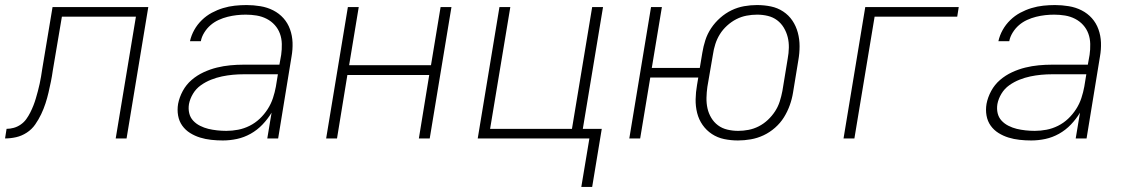

<svg xmlns="http://www.w3.org/2000/svg" viewBox="-52 -548 4472 760"><path d="M-32 0 -26 -38Q-12 -38 2.5 -42Q17 -46 30 -55Q43 -64 52 -76.5Q61 -89 68 -103Q75 -117 80.5 -131Q86 -145 90 -159Q94 -173 98 -187.5Q102 -202 105 -216.5Q108 -231 110.5 -245Q113 -259 115 -274L156 -520H535L449 0H406L486 -482H193L157 -269Q154 -247 149.5 -225Q145 -203 140 -181.5Q135 -160 128 -138.5Q121 -117 111 -96Q101 -75 87.5 -55.5Q74 -36 54 -23Q34 -10 12 -5Q-10 0 -32 0Z M830 8Q807 8 784 5.5Q761 3 740 -3.5Q719 -10 700.5 -21.5Q682 -33 669.5 -50.5Q657 -68 653 -90.5Q649 -113 653 -137Q658 -163 671.5 -188Q685 -213 706.5 -231.5Q728 -250 754 -262Q780 -274 806.5 -280.5Q833 -287 859.5 -289.5Q886 -292 912 -292H1054L1061 -331Q1064 -352 1063.5 -374Q1063 -396 1056 -415Q1049 -434 1035.5 -449Q1022 -464 1003.5 -473.5Q985 -483 964 -486.5Q943 -490 921 -490Q903 -490 885 -488Q867 -486 849 -481.5Q831 -477 813.5 -469Q796 -461 781.5 -448.5Q767 -436 756.5 -419Q746 -402 743 -385H700Q705 -408 717 -429.5Q729 -451 747 -468.5Q765 -486 786.5 -497.5Q808 -509 831 -516Q854 -523 877.5 -525.5Q901 -528 924 -528Q951 -528 978.5 -523.5Q1006 -519 1029.5 -507Q1053 -495 1070 -476Q1087 -457 1096 -432Q1105 -407 1106 -379.5Q1107 -352 1102 -324L1049 0H1006L1023 -102Q1008 -77 987 -55Q966 -33 940 -18.5Q914 -4 886 2Q858 8 830 8ZM844 -30Q867 -30 890.5 -34.5Q914 -39 936 -50Q958 -61 976 -78Q994 -95 1007.5 -116Q1021 -137 1028.5 -160Q1036 -183 1040 -205L1048 -254H913Q891 -254 869.5 -252Q848 -250 826.5 -245.5Q805 -241 783.5 -232.5Q762 -224 743 -210.5Q724 -197 712 -177Q700 -157 696 -136Q693 -117 697 -100Q701 -83 712.5 -70.5Q724 -58 740 -50Q756 -42 772.5 -38Q789 -34 807.5 -32Q826 -30 844 -30Z M1239 0 1325 -520H1368L1330 -290H1654L1692 -520H1735L1649 0H1606L1647 -251H1323L1282 0Z M2249 192 2281 0H1839L1925 -520H1968L1888 -38H2212L2292 -520H2335L2255 -38H2330L2292 192Z M2869 8Q2841 8 2814.5 2.5Q2788 -3 2766 -17.5Q2744 -32 2729 -53.5Q2714 -75 2707.5 -101Q2701 -127 2701.5 -155Q2702 -183 2707 -211L2712 -241H2522L2482 0H2439L2525 -520H2568L2528 -279H2718L2728 -339Q2732 -364 2740 -389Q2748 -414 2763 -436.5Q2778 -459 2799 -477.5Q2820 -496 2844 -507.5Q2868 -519 2893.5 -523.5Q2919 -528 2944 -528Q2973 -528 2999.5 -522.5Q3026 -517 3048 -502.5Q3070 -488 3084.5 -466.5Q3099 -445 3106 -419Q3113 -393 3113 -365Q3113 -337 3108 -309L3087 -181Q3083 -156 3074 -131Q3065 -106 3051 -83.5Q3037 -61 3016 -42.5Q2995 -24 2970.5 -12.5Q2946 -1 2920 3.5Q2894 8 2869 8ZM2870 -30Q2890 -30 2911 -34Q2932 -38 2951.5 -48Q2971 -58 2987.5 -73.5Q3004 -89 3016 -107.5Q3028 -126 3034.5 -146.5Q3041 -167 3045 -188L3066 -316Q3070 -337 3070.5 -359Q3071 -381 3066 -401Q3061 -421 3050.5 -438.5Q3040 -456 3024 -468Q3008 -480 2987.5 -485Q2967 -490 2945 -490Q2924 -490 2903 -486Q2882 -482 2862.5 -472Q2843 -462 2826 -446.5Q2809 -431 2797.5 -412.5Q2786 -394 2779.5 -373.5Q2773 -353 2770 -332L2748 -204Q2745 -183 2744.5 -161Q2744 -139 2748.5 -119Q2753 -99 2763.5 -81.5Q2774 -64 2790 -52Q2806 -40 2827 -35Q2848 -30 2870 -30Z M3287 0 3373 -520H3743L3737 -482H3410L3330 0Z M4030 8Q4007 8 3984 5.5Q3961 3 3940 -3.5Q3919 -10 3900.5 -21.5Q3882 -33 3869.5 -50.5Q3857 -68 3853 -90.5Q3849 -113 3853 -137Q3858 -163 3871.5 -188Q3885 -213 3906.5 -231.5Q3928 -250 3954 -262Q3980 -274 4006.5 -280.5Q4033 -287 4059.5 -289.5Q4086 -292 4112 -292H4254L4261 -331Q4264 -352 4263.5 -374Q4263 -396 4256 -415Q4249 -434 4235.5 -449Q4222 -464 4203.5 -473.5Q4185 -483 4164 -486.5Q4143 -490 4121 -490Q4103 -490 4085 -488Q4067 -486 4049 -481.5Q4031 -477 4013.5 -469Q3996 -461 3981.5 -448.5Q3967 -436 3956.5 -419Q3946 -402 3943 -385H3900Q3905 -408 3917 -429.5Q3929 -451 3947 -468.5Q3965 -486 3986.5 -497.5Q4008 -509 4031 -516Q4054 -523 4077.5 -525.5Q4101 -528 4124 -528Q4151 -528 4178.5 -523.5Q4206 -519 4229.5 -507Q4253 -495 4270 -476Q4287 -457 4296 -432Q4305 -407 4306 -379.5Q4307 -352 4302 -324L4249 0H4206L4223 -102Q4208 -77 4187 -55Q4166 -33 4140 -18.5Q4114 -4 4086 2Q4058 8 4030 8ZM4044 -30Q4067 -30 4090.5 -34.5Q4114 -39 4136 -50Q4158 -61 4176 -78Q4194 -95 4207.5 -116Q4221 -137 4228.5 -160Q4236 -183 4240 -205L4248 -254H4113Q4091 -254 4069.5 -252Q4048 -250 4026.5 -245.5Q4005 -241 3983.5 -232.5Q3962 -224 3943 -210.5Q3924 -197 3912 -177Q3900 -157 3896 -136Q3893 -117 3897 -100Q3901 -83 3912.5 -70.5Q3924 -58 3940 -50Q3956 -42 3972.5 -38Q3989 -34 4007.5 -32Q4026 -30 4044 -30Z"/></svg>

Font: Iosevka Aile XLt Obl
Style: Regular
Weight: 200
Italic angle: -9°
Designer: Belleve Invis
Foundry: Belleve Invis
Version: Version 31.1.0; ttfautohint (v1.8.4)